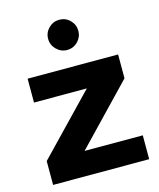

<svg xmlns="http://www.w3.org/2000/svg" viewBox="-109 -795 722 872"><g transform="rotate(-15 252.5 -358.5)"><path d="M31.9 0V-112.2L293.2 -383.8H44.9V-496H470.4V-383.8L209.9 -112.2H483.6V0ZM252.7 -575.4Q223.8 -575.4 202.7 -596.4Q181.7 -617.5 181.7 -646.4Q181.7 -675.9 202.7 -696.7Q223.8 -717.5 252.7 -717.5Q282.2 -717.5 303 -696.7Q323.8 -675.9 323.8 -646.4Q323.8 -617.5 303 -596.4Q282.2 -575.4 252.7 -575.4Z"/></g></svg>

Font: Atkinson Hyperlegible Next
Style: Regular
Weight: 400
Designer: Elliott Scott, Megan Eiswerth, Linus Boman, Theodore Petrosky, Letters from Sweden
Foundry: Applied Design Works, Letters from Sweden
Version: Version 2.001